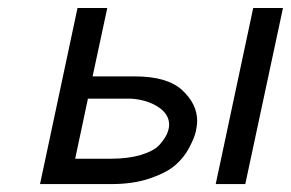

<svg xmlns="http://www.w3.org/2000/svg" viewBox="-20 -465 735 485"><path d="M81.1 0 175.8 -444.8H251L213.9 -272H320.8Q402.8 -272 440.4 -237.1Q478 -202.1 478 -160.2Q478 -147.9 474.6 -132.6Q471.2 -117.2 458 -92Q444.8 -66.9 422.9 -47.9Q400.9 -28.8 358.9 -14.4Q316.9 0 261.2 0ZM169.9 -64H258.8Q304.7 -64 336.9 -74Q369.1 -84 382.6 -98.9Q396 -113.8 401.6 -126.5Q407.2 -139.2 407.2 -149.9Q407.2 -176.8 379.6 -194.8Q352.1 -212.9 311 -215.8H202.1ZM524.9 0 619.6 -444.8H694.8L599.6 0Z"/></svg>

Font: CMU Sans Serif
Style: Oblique
Weight: 500
Italic angle: -12°
Version: Version 0.7.0